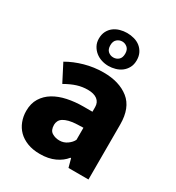

<svg xmlns="http://www.w3.org/2000/svg" viewBox="-175 -823 862 940"><g transform="rotate(30 256.0 -352.5)"><path d="M67 -438Q108 -462 159.5 -476.5Q211 -491 265 -491Q354 -491 408 -448Q462 -405 462 -311V0H349L336 -48H332Q312 -22 276.5 -5.5Q241 11 193 11Q152 11 121.5 -1Q91 -13 71 -33Q51 -53 40.5 -80.5Q30 -108 30 -139Q30 -181 48.5 -211Q67 -241 98.5 -260Q130 -279 172.5 -288Q215 -297 263 -297H313V-323Q313 -350 294 -364.5Q275 -379 240 -379Q210 -379 181 -370Q152 -361 117 -341ZM314 -207 281 -206Q253 -205 234 -200Q215 -195 203.5 -187.5Q192 -180 187 -169.5Q182 -159 182 -148Q182 -117 200.5 -105.5Q219 -94 243 -94Q267 -94 286.5 -108Q306 -122 314 -139ZM161 -623Q161 -647 170 -664.5Q179 -682 194 -693.5Q209 -705 228.5 -710.5Q248 -716 268 -716Q289 -716 308.5 -710.5Q328 -705 342.5 -693.5Q357 -682 366 -664.5Q375 -647 375 -623Q375 -599 365.5 -581.5Q356 -564 341 -552.5Q326 -541 306.5 -535.5Q287 -530 268 -530Q248 -530 229 -536Q210 -542 195 -554Q180 -566 170.5 -583.5Q161 -601 161 -623ZM226 -623Q226 -600 238.5 -589Q251 -578 268 -578Q285 -578 297.5 -589Q310 -600 310 -623Q310 -646 297 -657Q284 -668 268 -668Q252 -668 239 -657Q226 -646 226 -623Z"/></g></svg>

Font: Mukta Malar ExtraBold
Style: Regular
Weight: 800
Designer: Aadarsh Rajan, Girish Dalvi, Yashodeep Gholap
Foundry: Ek Type
Version: Version 2.538;PS 1.000;hotconv 16.6.51;makeotf.lib2.5.65220;